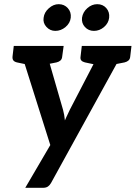

<svg xmlns="http://www.w3.org/2000/svg" viewBox="-20 -731 650 920"><path d="M101 169 221 -36 71 -511H169Q183 -511 190.5 -504.5Q198 -498 200 -489L282 -205Q285 -194 287.5 -180.5Q290 -167 291 -154Q294 -161 298 -170Q302 -179 307 -189Q312 -199 315 -206L462 -489Q466 -499 476 -505Q486 -511 496 -511H586L225 145Q219 156 210 162.5Q201 169 185 169ZM151 -482 155 -511H230L226 -482ZM440 -482 444 -511H518L515 -482ZM147 -511 123 -419 61 -432Q49 -435 44 -441.5Q39 -448 40 -460L46 -511ZM285 -511 278 -460Q277 -448 270 -441.5Q263 -435 251 -432L185 -419L184 -511ZM472 -511 449 -419 387 -432Q375 -435 369.5 -441.5Q364 -448 366 -460L372 -511ZM610 -511 604 -460Q603 -448 596 -441.5Q589 -435 577 -432L511 -419L510 -511ZM319 -646Q316 -620 294 -601.5Q272 -583 245 -583Q220 -583 202.5 -602Q185 -621 189 -646Q192 -672 214 -691.5Q236 -711 261 -711Q288 -711 305 -692Q322 -673 319 -646ZM503 -646Q500 -620 478.5 -601.5Q457 -583 430 -583Q404 -583 387 -601.5Q370 -620 373 -646Q377 -673 398.5 -692Q420 -711 446 -711Q473 -711 489.5 -692Q506 -673 503 -646Z"/></svg>

Font: Aleo SemiBold
Style: Italic
Weight: 600
Italic angle: -7°
Designer: Alessio Laiso
Foundry: Alessio Laiso
Version: Version 2.001;gftools[0.9.29]